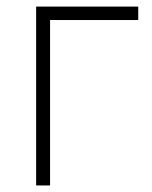

<svg xmlns="http://www.w3.org/2000/svg" viewBox="-20 -566 463 586"><path d="M401.9 -545.9V-504.9H132.8V0H90.3V-545.9Z"/></svg>

Font: Inter Extra Light
Style: Regular
Weight: 200
Designer: Rasmus Andersson
Foundry: rsms
Version: Version 4.000;git-3c8e0fc